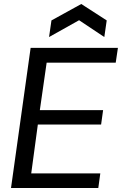

<svg xmlns="http://www.w3.org/2000/svg" viewBox="-20 -939 609 959"><path d="M35 0 133 -700H569L558 -626H213L179 -389H495L485 -317H169L136 -73H481L471 0ZM225 -754 237 -837 386 -919 513 -837 501 -754 375 -838Z"/></svg>

Font: Host Grotesk
Style: Italic
Weight: 400
Italic angle: -8°
Designer: Doğukan Karapınar based on Poppins by Indian Type Foundry, Jonny Pinhorn
Foundry: Element Type
Version: Version 1.001; ttfautohint (v1.8.4.7-5d5b)